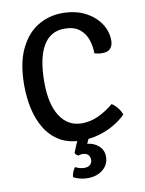

<svg xmlns="http://www.w3.org/2000/svg" viewBox="-98 -765 801 1057"><g transform="rotate(-10 302.0 -236.0)"><path d="M460.5 -447Q461 -485 448.5 -522.5Q436 -560 405.5 -584.8Q375 -609.5 321 -609.5Q242 -609.5 201.8 -540.2Q161.5 -471 161.5 -338Q161.5 -214 205.5 -146.8Q249.5 -79.5 327 -79.5Q374 -79.5 418 -99.5Q462 -119.5 505.5 -155.5Q523 -144.5 538.5 -125Q554 -105.5 558.5 -87Q531 -59.5 492.5 -36.8Q454 -14 407.2 -0.5Q360.5 13 309 13Q237.5 13 187.8 -16.5Q138 -46 107.5 -96.2Q77 -146.5 63.2 -209.2Q49.5 -272 49.5 -338.5Q49.5 -463 87.2 -542Q125 -621 187.2 -658.5Q249.5 -696 323.5 -696Q397.5 -696 451.5 -668.2Q505.5 -640.5 535 -596.2Q564.5 -552 564.5 -501Q564.5 -474 550.5 -457.2Q536.5 -440.5 504 -440.5Q492 -440.5 482.2 -442.2Q472.5 -444 460.5 -447ZM258 74.5Q264 57.5 274.5 33.2Q285 9 293.5 -6H357Q352 1 345.5 14.5Q339 28 335.5 36.5Q372.5 40 398.8 63.5Q425 87 425 124.5Q425 168 391 195.8Q357 223.5 305 223.5Q282 223.5 260.5 217.5Q239 211.5 226.5 203.5Q227.5 188.5 233.2 175Q239 161.5 247 151Q256.5 156.5 270 160.5Q283.5 164.5 297 164.5Q320.5 164.5 331 153Q341.5 141.5 341.5 126Q341.5 110 331 98.8Q320.5 87.5 299 87.5Q293 87.5 286.8 88.8Q280.5 90 276 92Q270 89 265 84.2Q260 79.5 258 74.5Z"/></g></svg>

Font: Signika Light
Style: Regular
Weight: 400
Version: Version 2.003;gftools[0.9.32]